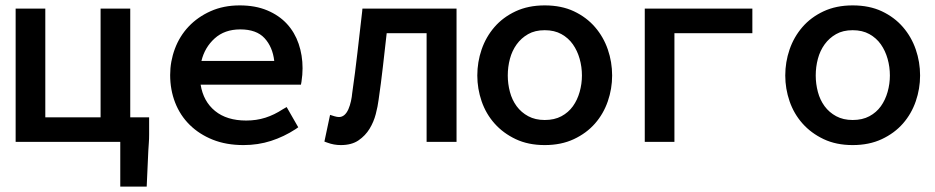

<svg xmlns="http://www.w3.org/2000/svg" viewBox="-20 -526 3467 712"><path d="M353 -91V-494H463V-91H533V-28Q533 -10 532 2.5Q531 15 530 33L524 166H426V0H38V-494H148V-91Z M997 -300Q991 -352 961 -384.5Q931 -417 871 -417Q813 -417 776 -383.5Q739 -350 727 -300ZM1086 -54 1076 -47Q1033 -19 985 -3.5Q937 12 883 12Q819 12 769 -8Q719 -28 683.5 -63Q648 -98 629.5 -145.5Q611 -193 611 -248Q611 -298 628.5 -345Q646 -392 679.5 -427.5Q713 -463 761 -484.5Q809 -506 869 -506Q927 -506 971 -487.5Q1015 -469 1044 -437.5Q1073 -406 1087.5 -363.5Q1102 -321 1102 -273Q1102 -249 1098 -223L1096 -212H724Q734 -150 777.5 -114.5Q821 -79 893 -79Q931 -79 964 -89.5Q997 -100 1029 -121L1043 -129Z M1204 -100 1220 -95Q1230 -92 1237 -92Q1259 -92 1272 -121Q1278 -135 1281.5 -151Q1285 -167 1286 -180Q1297 -256 1305.5 -331Q1314 -406 1323 -483L1324 -494H1673V0H1562V-403H1414Q1407 -341 1400 -279.5Q1393 -218 1384 -156Q1381 -132 1373.5 -103Q1366 -74 1350.5 -48.5Q1335 -23 1309.5 -5.5Q1284 12 1244 12Q1218 12 1194 3L1183 -1Z M2000 -81Q2036 -81 2062 -95Q2088 -109 2104.5 -132Q2121 -155 2129.5 -185Q2138 -215 2138 -246Q2138 -278 2129.5 -308Q2121 -338 2104.5 -361.5Q2088 -385 2062 -399.5Q2036 -414 2000 -414Q1964 -414 1938.5 -399.5Q1913 -385 1896 -361.5Q1879 -338 1871 -308Q1863 -278 1863 -246Q1863 -215 1871 -185Q1879 -155 1896 -132Q1913 -109 1939 -95Q1965 -81 2000 -81ZM2000 -506Q2062 -506 2108.5 -484Q2155 -462 2186.5 -425.5Q2218 -389 2234 -342.5Q2250 -296 2250 -246Q2250 -197 2234 -150.5Q2218 -104 2186.5 -68Q2155 -32 2108 -10Q2061 12 2000 12Q1939 12 1892.5 -10Q1846 -32 1814 -68Q1782 -104 1766 -150.5Q1750 -197 1750 -246Q1750 -296 1766 -342.5Q1782 -389 1813.5 -425.5Q1845 -462 1892 -484Q1939 -506 2000 -506Z M2371 0V-494H2770V-403H2481V0Z M3142 -81Q3178 -81 3204 -95Q3230 -109 3246.5 -132Q3263 -155 3271.5 -185Q3280 -215 3280 -246Q3280 -278 3271.5 -308Q3263 -338 3246.5 -361.5Q3230 -385 3204 -399.5Q3178 -414 3142 -414Q3106 -414 3080.5 -399.5Q3055 -385 3038 -361.5Q3021 -338 3013 -308Q3005 -278 3005 -246Q3005 -215 3013 -185Q3021 -155 3038 -132Q3055 -109 3081 -95Q3107 -81 3142 -81ZM3142 -506Q3204 -506 3250.5 -484Q3297 -462 3328.5 -425.5Q3360 -389 3376 -342.5Q3392 -296 3392 -246Q3392 -197 3376 -150.5Q3360 -104 3328.5 -68Q3297 -32 3250 -10Q3203 12 3142 12Q3081 12 3034.5 -10Q2988 -32 2956 -68Q2924 -104 2908 -150.5Q2892 -197 2892 -246Q2892 -296 2908 -342.5Q2924 -389 2955.5 -425.5Q2987 -462 3034 -484Q3081 -506 3142 -506Z"/></svg>

Font: Codetta
Style: Bold
Weight: 700
Designer: Ulrich Proeller
Foundry: PROSA GmbH
Version: Version 2.00;September 29, 2018;FontCreator 11.5.0.2427 64-b